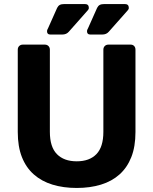

<svg xmlns="http://www.w3.org/2000/svg" viewBox="-20 -921 759 951"><path d="M427 -750Q411 -750 411 -766Q411 -770 412.5 -774Q414 -778 416 -781L461 -882Q466 -892 474 -896.5Q482 -901 498 -901H598Q618 -901 618 -882Q618 -875 612 -869L519 -764Q507 -750 487 -750ZM229 -750Q213 -750 213 -766Q213 -770 214.5 -774Q216 -778 218 -781L263 -882Q268 -892 276 -896.5Q284 -901 300 -901H400Q420 -901 420 -882Q420 -875 414 -869L321 -764Q309 -750 289 -750ZM360 10Q294 10 240 -6.5Q186 -23 147.5 -57Q109 -91 88.5 -143Q68 -195 68 -267V-675Q68 -686 75 -693Q82 -700 93 -700H202Q213 -700 220 -693Q227 -686 227 -675V-268Q227 -193 262 -157.5Q297 -122 360 -122Q423 -122 457.5 -157.5Q492 -193 492 -268V-675Q492 -686 499 -693Q506 -700 517 -700H627Q638 -700 644.5 -693Q651 -686 651 -675V-267Q651 -195 630.5 -143Q610 -91 572 -57Q534 -23 480 -6.5Q426 10 360 10Z"/></svg>

Font: Fz Rubik SemBd
Style: Regular
Weight: 600
Designer: Hubert and Fischer
Foundry: Hubert and Fischer
Version: Vit hóa bi FontZin.com